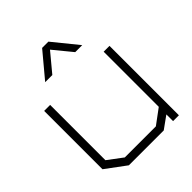

<svg xmlns="http://www.w3.org/2000/svg" viewBox="-197 -816 931 931"><g transform="rotate(-45 268.5 -350.0)"><path d="M447 0V-46L383 0H144L40 -77V-477H81V-98L157 -41H370L447 -98V-476H487V0ZM249 -700H292L396 -572H348L270 -667L191 -572H142Z"/></g></svg>

Font: Turret Road Light
Style: Regular
Weight: 300
Designer: Noponies
Foundry: Noponies
Version: Version 1.001; ttfautohint (v1.8)